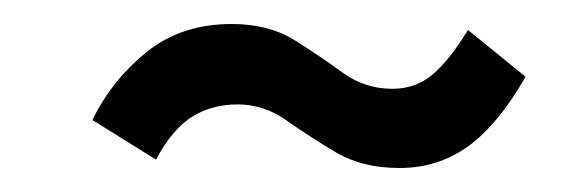

<svg xmlns="http://www.w3.org/2000/svg" viewBox="-20 -401 490 160"><path d="M313 -261Q282 -261 260 -274Q238 -287 219 -300.5Q200 -314 178 -314Q157 -314 140.5 -304Q124 -294 110 -268L57 -301Q73 -334 102 -357.5Q131 -381 173 -381Q204 -381 225.5 -367.5Q247 -354 265.5 -340.5Q284 -327 307 -327Q326 -327 340 -338.5Q354 -350 370 -376L418 -337Q395 -297 370 -279Q345 -261 313 -261Z"/></svg>

Font: Inconsolata SemiCondensed Medium
Style: Regular
Weight: 500
Width: 4
Monospace: yes
Designer: Raph Levien, Cyreal, Brenton Simpson
Foundry: Raph Levien, Cyreal, Google
Version: Version 3.001; ttfautohint (v1.8.2.53-6de2)